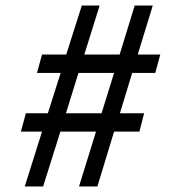

<svg xmlns="http://www.w3.org/2000/svg" viewBox="-20 -670 640 690"><path d="M264 0 325 -197H197L135 0H69L131 -197H55L73 -263H152L198 -408H113L131 -474H218L274 -650H338L283 -474H410L464 -650H529L475 -474H556L538 -408H455L411 -263H498L481 -197H390L330 0ZM345 -263 390 -408H262L217 -263Z"/></svg>

Font: Source Code Pro Semibold
Style: Italic
Weight: 600
Italic angle: -11°
Monospace: yes
Designer: Paul D. Hunt, Teo Tuominen
Foundry: Adobe Systems Incorporated
Version: Version 1.050;PS 1.000;hotconv 16.6.51;makeotf.lib2.5.65220